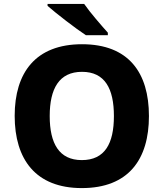

<svg xmlns="http://www.w3.org/2000/svg" viewBox="-20 -1017 836 981"><path d="M410 -997H223V-987C266 -949 367 -871 419 -837H531V-850C498 -887 441 -952 410 -997ZM741 -424C741 -646 637 -791 399 -791C162 -791 55 -646 55 -425C55 -203 162 -56 398 -56C637 -56 741 -203 741 -424ZM234 -424C234 -564 282 -650 399 -650C516 -650 562 -564 562 -424C562 -284 516 -199 398 -199C282 -199 234 -284 234 -424Z"/></svg>

Font: Noto Sans Malayalam UI ExtraBold
Style: Regular
Weight: 800
Designer: Jelle Bosma - Monotype Design Team
Foundry: Monotype Imaging Inc.
Version: Version 2.104